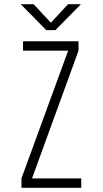

<svg xmlns="http://www.w3.org/2000/svg" viewBox="-20 -897 490 917"><path d="M366.5 -877 244.5 -753H201L79 -877H140.5L223 -788.5L305 -877ZM133 -45H368V0H82.5V-45L305.5 -655H90V-700H355V-655Z"/></svg>

Font: League Mono Condensed UltraLight
Style: Regular
Weight: 200
Width: 1
Designer: Tyler Finck
Foundry: The League of Moveable Type / Tyler Finck
Version: Version 2.210